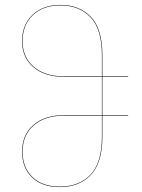

<svg xmlns="http://www.w3.org/2000/svg" viewBox="-20 -753 577 782"><path d="M502 -284V-282H397V-196Q397 -90 350 -40.5Q303 9 223 9Q152 9 111 -30Q70 -69 70 -135Q70 -204 116 -244Q162 -284 242 -284H395V-440H242Q162 -440 116 -479.5Q70 -519 70 -585Q70 -653 113 -693Q156 -733 226 -733Q303 -733 350 -684.5Q397 -636 397 -528V-442H502V-440H397V-284ZM395 -442V-528Q395 -635 348.5 -683Q302 -731 226 -731Q156 -731 114 -691.5Q72 -652 72 -585Q72 -520 117.5 -481Q163 -442 242 -442ZM395 -282H242Q163 -282 117.5 -242.5Q72 -203 72 -135Q72 -70 112.5 -31.5Q153 7 223 7Q302 7 348.5 -41.5Q395 -90 395 -196Z"/></svg>

Font: FiraGO Two
Style: Regular
Weight: 100
Designer: bBox Type
Foundry: bBox Type GmbH
Version: Version 1.001